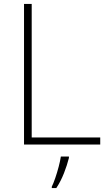

<svg xmlns="http://www.w3.org/2000/svg" viewBox="-20 -827 550 975"><path d="M102 -93V-807H141V-129H489V-93ZM330 -25Q321 11 305 52Q289 93 266 128H243V121Q251 105 260.5 77.5Q270 50 278 19.5Q286 -11 289 -32H330Z"/></svg>

Font: Noto Sans Kannada UI ExtraLight
Style: Regular
Weight: 200
Designer: Jelle Bosma - Monotype Design Team
Foundry: Monotype Imaging Inc.
Version: Version 2.005; ttfautohint (v1.8.4.7-5d5b)